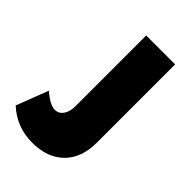

<svg xmlns="http://www.w3.org/2000/svg" viewBox="-263 -920 1032 1032"><g transform="rotate(45 253.0 -404.5)"><path d="M187.5 16Q302.5 16 368.2 -48.8Q434 -113.5 434 -232V-825H214V-287Q214 -245 196.2 -220Q178.5 -195 149 -195Q112 -195 54 -245L-16 -63Q69.5 16 187.5 16Z"/></g></svg>

Font: Spartan Black
Style: Regular
Weight: 900
Designer: Matt Bailey, Mirko Velimirovic
Foundry: Matt Bailey
Version: Version 1.003; ttfautohint (v1.8.3)